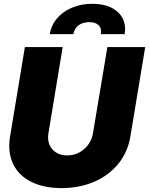

<svg xmlns="http://www.w3.org/2000/svg" viewBox="-20 -973 778 1002"><path d="M540.5 -727.5H737.8L660.6 -261.7Q647 -178.7 597.2 -117.9Q547.4 -57.1 471.2 -24.4Q395 8.3 301.3 8.8Q207.5 8.3 142.3 -24.4Q77.1 -57.1 48.1 -117.9Q19 -178.7 32.7 -261.7L109.9 -727.5H307.1L232.9 -278.3Q224.6 -228 252.2 -195.1Q279.8 -162.1 330.6 -162.1Q381.3 -162.1 419.2 -195.1Q457 -228 465.3 -278.3ZM239.7 -794.9Q247.6 -842.3 278.1 -877.7Q308.6 -913.1 356 -933.1Q403.3 -953.1 461.4 -953.1Q548.8 -953.1 595.5 -909.4Q642.1 -865.7 630.4 -794.9H506.3Q511.7 -824.2 495.4 -840.8Q479 -857.4 445.8 -857.4Q411.6 -857.4 389.9 -840.8Q368.2 -824.2 362.8 -794.9Z"/></svg>

Font: Inter Tight Black
Style: Italic
Weight: 900
Italic angle: -9.39999°
Designer: Rasmus Andersson
Foundry: rsms
Version: Version 3.004; ttfautohint (v1.8.4.7-5d5b)